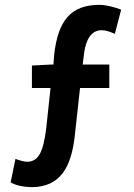

<svg xmlns="http://www.w3.org/2000/svg" viewBox="-20 -680 556 794"><path d="M24 74C43 86 74 93 110 94C234 94 275 4 289 -116L311 -316H432V-413H322L328 -462C335 -512 355 -555 400 -555C418 -555 432 -549 443 -545L455 -540L481 -640C459 -649 419 -660 392 -660C272 -660 220 -594 204 -454L201 -413H189L112 -409V-316H189L171 -148C159 -53 140 -13 94 -11C80 -11 62 -16 44 -23Z"/></svg>

Font: Source Sans Pro SemBd
Style: Regular
Weight: 700
Designer: Paul D. Hunt
Foundry: Adobe Systems Incorporated
Version: Version 2.020;PS 2.0;hotconv 1.0.86;makeotf.lib2.5.63406